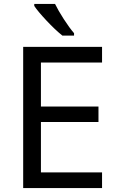

<svg xmlns="http://www.w3.org/2000/svg" viewBox="-20 -951 596 971"><path d="M496.1 0H97.2V-713.9H496.1V-634.8H187V-412.1H478V-334H187V-79.1H496.1ZM354.5 -771H295.4Q258.8 -800.3 215.1 -846.9Q171.4 -893.6 153.3 -920.9V-931.2H258.3Q273.9 -898.9 302.7 -854.2Q331.5 -809.6 354.5 -783.2Z"/></svg>

Font: NotoSans
Style: Regular
Weight: 400
Designer: Monotype Design team
Foundry: Monotype Imaging Inc.
Version: Version 1.04; ttfautohint (v1.4.1)